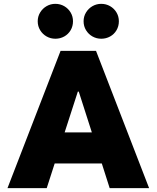

<svg xmlns="http://www.w3.org/2000/svg" viewBox="-20 -969 807 989"><path d="M504.4 -127H261.7L220.7 0H18.6L292 -707H474.6L748 0H544.9ZM453.1 -287.1 385.7 -497.1H380.9L313 -287.1ZM174.3 -859.4Q174.3 -884.3 186.8 -904.8Q199.2 -925.3 220 -937.3Q240.7 -949.2 265.1 -949.2Q290 -949.2 310.8 -937.3Q331.5 -925.3 343.8 -904.8Q356 -884.3 356 -859.4Q356 -834 343.8 -813.2Q331.5 -792.5 310.8 -781Q290 -769.5 265.1 -769.5Q240.7 -769.5 220 -781.2Q199.2 -793 186.8 -813.5Q174.3 -834 174.3 -859.4ZM410.6 -859.4Q410.6 -884.3 423.1 -904.8Q435.5 -925.3 456.3 -937.3Q477.1 -949.2 501.5 -949.2Q526.4 -949.2 547.1 -937.3Q567.9 -925.3 580.1 -904.8Q592.3 -884.3 592.3 -859.4Q592.3 -834 580.1 -813.2Q567.9 -792.5 547.1 -781Q526.4 -769.5 501.5 -769.5Q477.1 -769.5 456.3 -781.2Q435.5 -793 423.1 -813.5Q410.6 -834 410.6 -859.4Z"/></svg>

Font: Wanted Sans Black
Style: Regular
Weight: 900
Designer: Original Design by Kil Hyung-jin and Kang Hanbin, Wanted Lab, Inc; Hangeul from Source Han Sans by Jang Soo-young and Ka
Foundry: Wanted Lab, Inc.
Version: Version 1.003